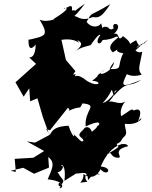

<svg xmlns="http://www.w3.org/2000/svg" viewBox="-20 -949 815 1031"><path d="M202 -622 186 -617 63 -507 107 -430 137 -475 142 -405 181 -421 210 -321 245 -224 168 -183 124 -190 217 -138 159 -102 59 -96 65 -26 37 -32 105 -48 163 -16 243 -49 239 -106C279 -75 260 -43 236 14C339 25 310 63 295 47C289 11 338 57 299 62C339 -5 317 44 277 -51C282 -3 316 -33 319 -55C290 -62 339 -88 326 22C357 2 448 -52 380 -17C429 -16 449 -38 453 18C526 -63 432 -15 519 -12C465 -35 416 -12 449 27C377 36 432 37 428 -15C462 11 497 5 520 -40C557 3 590 -49 521 -55C571 -175 656 -192 668 -164C577 -143 642 -106 617 -102C569 -101 584 -143 557 -120C540 -116 606 -143 634 -178C638 -143 606 -161 607 -176C642 -193 623 -195 650 -218C666 -236 651 -255 650 -284C744 -273 757 -346 720 -296C755 -374 710 -364 698 -355C688 -371 677 -353 631 -325C619 -363 648 -403 659 -408C612 -371 570 -436 544 -380C627 -463 576 -453 607 -465C557 -396 537 -393 486 -386C545 -336 574 -427 505 -369C605 -462 568 -497 591 -435C676 -526 659 -471 739 -520C632 -478 627 -481 661 -551C655 -556 683 -530 741 -548C718 -576 728 -585 744 -671C704 -657 700 -704 678 -698C701 -652 688 -669 775 -737C728 -686 775 -745 711 -690C746 -737 739 -666 711 -733C650 -702 709 -707 640 -755C609 -717 625 -781 591 -766C651 -824 574 -838 590 -797C570 -780 558 -806 563 -801C503 -824 548 -744 523 -824C506 -797 463 -803 445 -832C480 -892 450 -853 572 -927C517 -839 498 -858 477 -857C384 -819 392 -908 339 -829C363 -860 366 -835 436 -929C354 -874 406 -897 366 -893C374 -945 328 -892 323 -906C366 -911 307 -871 265 -845C298 -857 239 -824 193 -843C243 -758 228 -756 132 -735C137 -764 120 -647 172 -710C169 -644 150 -642 137 -640L179 -601ZM325 -389C343 -371 362 -361 347 -353C422 -388 402 -353 423 -394C513 -384 432 -362 440 -270C555 -323 498 -257 505 -277C489 -234 448 -259 478 -184C485 -277 438 -277 427 -252C366 -201 463 -222 413 -162C404 -130 386 -159 438 -128C400 -146 440 -213 451 -234C419 -167 426 -183 369 -235C388 -225 378 -187 348 -274C285 -270 260 -257 246 -219C278 -193 261 -197 227 -258L248 -249L346 -372L359 -368L382 -391L431 -476L328 -394L340 -415ZM356 -524 385 -567 334 -627 310 -735C401 -750 423 -692 395 -734C447 -709 385 -685 374 -653C391 -699 462 -700 466 -708C450 -680 513 -780 518 -759C487 -721 514 -698 531 -734C598 -737 603 -762 615 -749C591 -727 550 -700 586 -668C647 -703 570 -673 642 -663C605 -592 645 -576 570 -578C575 -567 553 -567 593 -617C585 -553 471 -530 545 -577C465 -517 539 -566 475 -515C538 -512 506 -473 439 -520C493 -469 414 -558 385 -539C373 -558 429 -554 330 -542C403 -563 346 -545 305 -561C317 -542 284 -550 319 -443L339 -528Z"/></svg>

Font: Hussar Lance
Style: Italic
Weight: 700
Foundry: Cannot Into Space Fonts, PlusOne Fonts
Version: Version 2.27